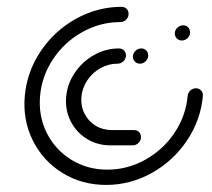

<svg xmlns="http://www.w3.org/2000/svg" viewBox="-20 -538 618 559"><path d="M367 -374.8Q367.8 -384.1 375 -390.6Q382.2 -397 391.1 -397Q400.4 -397 406.3 -390.6Q412.2 -384.1 411.5 -374.8Q410.7 -365.6 403.5 -359.1Q396.3 -352.6 387 -352.6Q378.1 -352.6 372.2 -359.3Q366.3 -365.9 367 -374.8ZM390.4 -137Q389.6 -127.8 382.6 -121.3Q375.6 -114.8 366.3 -114.8H301.5Q263.3 -114.8 232.6 -133.9Q201.9 -153 185.6 -185.4Q169.3 -217.8 172.6 -255.9Q175.9 -294.1 198 -326.5Q220 -358.9 254.1 -378Q288.1 -397 326.3 -397Q335.6 -397 341.5 -390.6Q347.4 -384.1 346.7 -374.8Q345.9 -365.6 338.7 -359.1Q331.5 -352.6 322.2 -352.6Q295.9 -352.6 272.6 -339.6Q249.3 -326.7 234.3 -304.4Q219.3 -282.2 217 -255.9Q214.8 -229.6 225.9 -207.4Q237 -185.2 258.1 -172.2Q279.3 -159.3 305.6 -159.3H370.4Q379.6 -159.3 385.4 -152.8Q391.1 -146.3 390.4 -137ZM513.3 -464.4Q519.3 -464.4 524.1 -461.5Q528.9 -458.5 531.3 -453.3Q533.7 -448.1 533.3 -442.2Q533 -436.3 529.6 -431.1Q526.3 -425.9 520.7 -423Q515.2 -420 509.3 -420Q503.3 -420 498.5 -423Q493.7 -425.9 491.1 -431.1Q488.5 -436.3 488.9 -442.2Q489.3 -448.1 492.8 -453.3Q496.3 -458.5 501.9 -461.5Q507.4 -464.4 513.3 -464.4ZM550.4 -281.1Q556.3 -281.1 561.3 -278.1Q566.3 -275.2 568.7 -270Q571.1 -264.8 570.7 -258.9Q564.4 -188.5 524.4 -128.9Q484.4 -69.3 421.9 -34.4Q359.3 0.4 288.9 0.4Q218.5 0.4 161.9 -34.4Q105.2 -69.3 75.6 -128.9Q45.9 -188.5 52.2 -258.9Q58.5 -329.3 98.5 -388.9Q138.5 -448.5 201.1 -483.3Q263.7 -518.1 334.1 -518.1Q340 -518.1 345 -515.2Q350 -512.2 352.4 -507Q354.8 -501.9 354.4 -495.9Q354.1 -490 350.6 -484.8Q347 -479.6 341.7 -476.7Q336.3 -473.7 330.4 -473.7Q271.9 -473.7 220 -444.8Q168.1 -415.9 135 -366.7Q101.9 -317.4 96.7 -258.9Q91.5 -200.4 116.1 -151.1Q140.7 -101.9 187.4 -73Q234.1 -44.1 292.6 -44.1Q351.1 -44.1 403 -73Q454.8 -101.9 488 -151.1Q521.1 -200.4 526.3 -258.9Q526.7 -264.8 530.2 -270Q533.7 -275.2 539.1 -278.1Q544.4 -281.1 550.4 -281.1Z"/></svg>

Font: 26F Galaxy Sans Oblique
Style: Regular
Weight: 400
Italic angle: -5°
Designer: C₂₉H₂₅N₃O₅
Version: Version 1.200;FEAKit 1.0